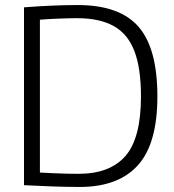

<svg xmlns="http://www.w3.org/2000/svg" viewBox="-20 -730 690 760"><path d="M296 10Q244 10 187.5 8Q131 6 75 3V-701Q190 -710 288 -710Q453 -710 528 -624.5Q603 -539 603 -348Q603 -161 525.5 -75.5Q448 10 296 10ZM291 -42Q415 -42 476.5 -112.5Q538 -183 538 -348Q538 -461 511.5 -529Q485 -597 429 -627.5Q373 -658 286 -658Q258 -658 216 -656.5Q174 -655 138 -652V-47Q160 -46 188.5 -44.5Q217 -43 245 -42.5Q273 -42 291 -42Z"/></svg>

Font: Georama Light
Style: Regular
Weight: 300
Designer: Jean-Baptiste Levee
Foundry: Production Type
Version: Version 1.000